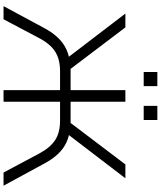

<svg xmlns="http://www.w3.org/2000/svg" viewBox="70 -1000 930 1111"><g transform="rotate(90 535.5 -445.0)"><path d="M16 0 147 -243Q171 -286 200 -316Q229 -346 265 -363Q301 -380 346 -384L322 -361L59 -705H139L392 -371L367 -388H502V-705H569V-388H705L679 -371L932 -705H1012L749 -361L726 -384Q771 -380 806.5 -363Q842 -346 870.5 -316Q899 -286 923 -243L1055 0H979L868 -208Q834 -271 790.5 -299Q747 -327 679 -327H569V0H502V-327H392Q325 -327 280.5 -299.5Q236 -272 202 -208L92 0ZM593 -811V-890H675V-811ZM397 -811V-890H479V-811Z"/></g></svg>

Font: Nunito Sans 10pt SemiExpanded Light
Style: Regular
Weight: 300
Width: 6
Designer: Vernon Adams
Foundry: Vernon Adams
Version: Version 3.101;gftools[0.9.27]